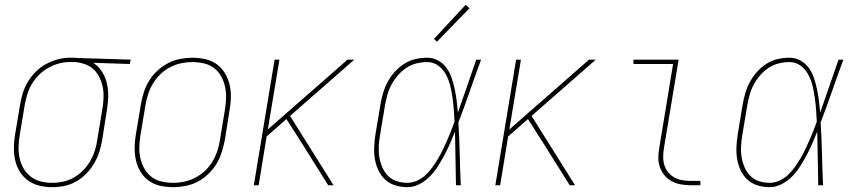

<svg xmlns="http://www.w3.org/2000/svg" viewBox="-20 -767 3540 795"><path d="M196 8Q168 8 142 1.5Q116 -5 95.5 -20Q75 -35 61.5 -57Q48 -79 42.5 -105Q37 -131 37.5 -158.5Q38 -186 43 -213L63 -333Q67 -358 74.5 -382Q82 -406 95.5 -428.5Q109 -451 128 -470Q147 -489 170 -501.5Q193 -514 218 -521Q243 -528 268 -528Q271 -528 274.5 -528Q278 -528 281 -528Q285 -528 289 -528Q293 -528 297 -527L521 -520L518 -502L366 -507Q388 -493 402.5 -470Q417 -447 423 -420Q429 -393 428 -364.5Q427 -336 422 -307L403 -187Q399 -162 391 -137.5Q383 -113 369.5 -90Q356 -67 337 -47.5Q318 -28 294.5 -15Q271 -2 246 3Q221 8 196 8ZM196 -10Q219 -10 242 -15Q265 -20 286 -32Q307 -44 324.5 -62Q342 -80 354 -101Q366 -122 373 -144.5Q380 -167 383 -190L403 -310Q407 -333 408.5 -356Q410 -379 406.5 -400.5Q403 -422 394 -442Q385 -462 370.5 -477Q356 -492 335 -500Q314 -508 292 -510H278Q275 -510 272 -510Q269 -510 266 -510Q244 -510 221.5 -503.5Q199 -497 178 -485Q157 -473 140 -455.5Q123 -438 111 -417.5Q99 -397 92.5 -375Q86 -353 82 -330L62 -210Q58 -186 57 -161Q56 -136 61 -113Q66 -90 77.5 -70Q89 -50 107 -36Q125 -22 148 -16Q171 -10 196 -10Z M697 8Q669 8 642.5 2Q616 -4 595.5 -19Q575 -34 561.5 -56.5Q548 -79 542.5 -105Q537 -131 537.5 -158.5Q538 -186 543 -213L563 -333Q567 -358 575 -383.5Q583 -409 597 -432Q611 -455 631.5 -474Q652 -493 676 -505.5Q700 -518 726 -523Q752 -528 777 -528Q804 -528 830.5 -522Q857 -516 877.5 -501Q898 -486 911.5 -463.5Q925 -441 931 -415Q937 -389 936 -361.5Q935 -334 930 -307L911 -187Q906 -162 898 -136.5Q890 -111 876 -88Q862 -65 842 -46Q822 -27 798 -14.5Q774 -2 748 3Q722 8 697 8ZM697 -10Q720 -10 743.5 -15Q767 -20 789 -31.5Q811 -43 829.5 -60.5Q848 -78 860.5 -99.5Q873 -121 880.5 -144Q888 -167 891 -190L911 -310Q915 -334 916 -359Q917 -384 912 -407Q907 -430 896 -450.5Q885 -471 866.5 -485Q848 -499 824.5 -504.5Q801 -510 776 -510Q753 -510 729.5 -505Q706 -500 684 -488.5Q662 -477 644 -459.5Q626 -442 613 -420.5Q600 -399 593 -376Q586 -353 582 -330L562 -210Q558 -186 557 -161Q556 -136 561 -113Q566 -90 577.5 -69.5Q589 -49 607 -35Q625 -21 648.5 -15.5Q672 -10 697 -10Z M1031 0 1117 -520H1137L1089 -231L1419 -520H1447L1181 -287L1361 0H1339L1233 -169L1166 -274L1084 -202L1051 0Z M1667 8Q1641 8 1616.5 0.5Q1592 -7 1574.5 -23.5Q1557 -40 1546.5 -62.5Q1536 -85 1532 -110Q1528 -135 1529.5 -161Q1531 -187 1535 -213L1555 -333Q1559 -357 1566 -381Q1573 -405 1585 -427.5Q1597 -450 1614.5 -469.5Q1632 -489 1654 -503Q1676 -517 1700.5 -522.5Q1725 -528 1749 -528Q1774 -528 1795 -516Q1816 -504 1829.5 -485Q1843 -466 1850.5 -443.5Q1858 -421 1863 -397Q1868 -373 1871 -349Q1874 -325 1876 -301Q1895 -355 1914 -410Q1933 -465 1952 -520H1972Q1948 -455 1925.5 -390Q1903 -325 1878 -260Q1882 -195 1883.5 -130Q1885 -65 1888 0H1868Q1867 -55 1866 -110.5Q1865 -166 1864 -222Q1854 -197 1843.5 -173Q1833 -149 1820.5 -125.5Q1808 -102 1793.5 -79Q1779 -56 1760 -36.5Q1741 -17 1716.5 -4.5Q1692 8 1667 8ZM1667 -10Q1687 -10 1707 -19Q1727 -28 1742.5 -42.5Q1758 -57 1770.5 -74.5Q1783 -92 1794 -110.5Q1805 -129 1814 -148Q1823 -167 1831.5 -186Q1840 -205 1847.5 -224.5Q1855 -244 1862 -263Q1861 -289 1859 -314Q1857 -339 1853.5 -364Q1850 -389 1844 -413Q1838 -437 1826.5 -458.5Q1815 -480 1795 -495Q1775 -510 1749 -510Q1727 -510 1704.5 -504.5Q1682 -499 1662.5 -486Q1643 -473 1627.5 -455Q1612 -437 1601 -416.5Q1590 -396 1584 -374Q1578 -352 1574 -330L1554 -210Q1550 -187 1548.5 -163.5Q1547 -140 1550.5 -118Q1554 -96 1562.5 -75.5Q1571 -55 1586 -39.5Q1601 -24 1622.5 -17Q1644 -10 1667 -10ZM1789 -594 1777 -606 1908 -747 1924 -733Z M2031 0 2117 -520H2137L2089 -231L2419 -520H2447L2181 -287L2361 0H2339L2233 -169L2166 -274L2084 -202L2051 0Z M2840 0Q2819 0 2799 -3.5Q2779 -7 2761.5 -16.5Q2744 -26 2731.5 -41Q2719 -56 2712.5 -74.5Q2706 -93 2706 -114Q2706 -135 2710 -156L2767 -502H2603V-520H2790L2729 -153Q2726 -135 2726 -117Q2726 -99 2731 -83Q2736 -67 2747 -53.5Q2758 -40 2772.5 -32Q2787 -24 2804.5 -21Q2822 -18 2840 -18H2880V0Z M3167 8Q3141 8 3116.5 0.5Q3092 -7 3074.5 -23.5Q3057 -40 3046.5 -62.5Q3036 -85 3032 -110Q3028 -135 3029.5 -161Q3031 -187 3035 -213L3055 -333Q3059 -357 3066 -381Q3073 -405 3085 -427.5Q3097 -450 3114.5 -469.5Q3132 -489 3154 -503Q3176 -517 3200.5 -522.5Q3225 -528 3249 -528Q3274 -528 3295 -516Q3316 -504 3329.5 -485Q3343 -466 3350.5 -443.5Q3358 -421 3363 -397Q3368 -373 3371 -349Q3374 -325 3376 -301Q3395 -355 3414 -410Q3433 -465 3452 -520H3472Q3448 -455 3425.5 -390Q3403 -325 3378 -260Q3382 -195 3383.5 -130Q3385 -65 3388 0H3368Q3367 -55 3366 -110.5Q3365 -166 3364 -222Q3354 -197 3343.5 -173Q3333 -149 3320.5 -125.5Q3308 -102 3293.5 -79Q3279 -56 3260 -36.5Q3241 -17 3216.5 -4.5Q3192 8 3167 8ZM3167 -10Q3187 -10 3207 -19Q3227 -28 3242.5 -42.5Q3258 -57 3270.5 -74.5Q3283 -92 3294 -110.5Q3305 -129 3314 -148Q3323 -167 3331.5 -186Q3340 -205 3347.5 -224.5Q3355 -244 3362 -263Q3361 -289 3359 -314Q3357 -339 3353.5 -364Q3350 -389 3344 -413Q3338 -437 3326.5 -458.5Q3315 -480 3295 -495Q3275 -510 3249 -510Q3227 -510 3204.5 -504.5Q3182 -499 3162.5 -486Q3143 -473 3127.5 -455Q3112 -437 3101 -416.5Q3090 -396 3084 -374Q3078 -352 3074 -330L3054 -210Q3050 -187 3048.5 -163.5Q3047 -140 3050.5 -118Q3054 -96 3062.5 -75.5Q3071 -55 3086 -39.5Q3101 -24 3122.5 -17Q3144 -10 3167 -10Z"/></svg>

Font: Iosevka SS04 Thin
Style: Italic
Weight: 100
Italic angle: -9°
Monospace: yes
Designer: Belleve Invis
Foundry: Belleve Invis
Version: Version 19.0.0; ttfautohint (v1.8.4)